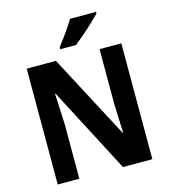

<svg xmlns="http://www.w3.org/2000/svg" viewBox="-133 -1039 1008 1143"><g transform="rotate(-15 371.5 -467.0)"><path d="M663 0H482L208 -525H204Q207 -473 209 -425.5Q211 -378 213 -334V0H80V-714H260L533 -197H536Q534 -246 532 -292Q530 -338 529 -381V-714H663ZM566 -924Q549 -906 519 -877.5Q489 -849 456.5 -821Q424 -793 400 -774H303V-787Q328 -819 357 -859.5Q386 -900 406 -934H566Z"/></g></svg>

Font: Noto Sans Armenian SemiCondensed
Style: Bold
Weight: 700
Width: 4
Designer: Monotype Design Team
Foundry: Monotype Imaging Inc.
Version: Version 2.008; ttfautohint (v1.8.4.7-5d5b)